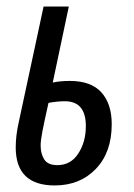

<svg xmlns="http://www.w3.org/2000/svg" viewBox="-20 -556 409 586"><path d="M321 -177Q321 -239 289.5 -274Q258 -309 193 -309Q163 -309 141 -304L190 -536H113L37 -182Q28 -142 28 -106Q28 10 147 10Q224 10 272.5 -40.5Q321 -91 321 -177ZM104 -112Q104 -127 109.5 -155.5Q115 -184 128 -242Q155 -247 178 -247Q242 -247 242 -171Q242 -123 219 -87.5Q196 -52 155 -52Q126 -52 115 -69.5Q104 -87 104 -112Z"/></svg>

Font: Noto Sans Display Condensed
Style: Italic
Weight: 400
Width: 3
Designer: Monotype Design team
Foundry: Monotype Imaging Inc.
Version: 1.000